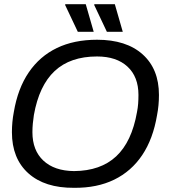

<svg xmlns="http://www.w3.org/2000/svg" viewBox="-20 -888 818 918"><path d="M334 10Q194 11 115.5 -59.5Q37 -130 37 -256Q37 -305 46 -352Q65 -465 117.5 -542Q170 -619 252 -658.5Q334 -698 444 -698Q584 -698 662 -628Q740 -558 740 -434Q740 -384 731 -338Q712 -224 660 -146.5Q608 -69 526 -29Q444 11 334 10ZM334 -70Q461 -71 535.5 -140.5Q610 -210 635 -352Q639 -372 640.5 -392Q642 -412 642 -434Q642 -521 589.5 -569.5Q537 -618 444 -618Q316 -618 241.5 -548.5Q167 -479 142 -338Q139 -319 137 -298Q135 -277 135 -256Q135 -169 187.5 -120Q240 -71 334 -70ZM491 -736 430 -865 432 -868H529L567 -736ZM352 -736 291 -865 293 -868H390L428 -736Z"/></svg>

Font: Archivo VF Beta
Style: Italic
Weight: 400
Italic angle: -10°
Designer: Hector Gatti
Foundry: Omnibus-Type
Version: Version 1.002